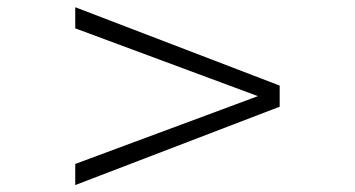

<svg xmlns="http://www.w3.org/2000/svg" viewBox="-20 -560 1002 542"><path d="M769.5 -258.8 192.4 -37.6V-97.2L708 -288.6L192.4 -480V-539.6L769.5 -318.4Z"/></svg>

Font: Dai Banna SIL Book
Style: BoldOblique
Weight: 700
Italic angle: -11°
Designer: Victor Gaultney
Foundry: SIL International
Version: Version 2.000